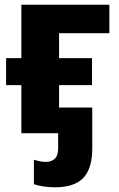

<svg xmlns="http://www.w3.org/2000/svg" viewBox="-20 -566 507 816"><path d="M212.9 230C323.7 230 372.1 178.7 372.1 64V-108.9H231V-204.1H371.1V-318.8H231V-424.8H444.8V-545.9H70.8V-318.8H5.9V-204.1H70.8V0H227.1V64C227.1 85.9 221.7 101.6 211.4 109.9C201.2 118.2 189 122.1 175.8 122.1C157.7 122.1 143.1 118.7 124 112.8V216.8C147 225.1 182.1 230 212.9 230Z"/></svg>

Font: Avrile Sans
Style: Bold
Weight: 700
Designer: Monotype Design Team, Google (font), Stefan Peev (BGR Cyrillic), Cristiano Sobral (main changes)
Foundry: The Avrile Sans Project Authors
Version: Version 3.110